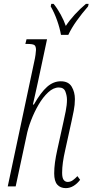

<svg xmlns="http://www.w3.org/2000/svg" viewBox="-20 -963 478 992"><path d="M320 9Q292 9 276 -9Q260 -27 260 -67Q260 -94 264 -123.5Q268 -153 276 -189L308 -334Q313 -356 319.5 -388.5Q326 -421 326 -448Q326 -468 318 -489.5Q310 -511 284 -511Q256 -511 229 -486Q202 -461 179.5 -422.5Q157 -384 140.5 -341Q124 -298 117 -261L61 0H20L157 -645Q161 -662 163.5 -680Q166 -698 166 -705Q166 -725 157 -730.5Q148 -736 121 -736H111L117 -760H223L177 -544Q170 -511 163 -480.5Q156 -450 150 -423H155Q191 -486 223.5 -514.5Q256 -543 294 -543Q334 -543 350.5 -515Q367 -487 367 -451Q367 -421 361 -391Q355 -361 350 -338L317 -188Q309 -153 305 -124.5Q301 -96 301 -70Q301 -44 309 -33.5Q317 -23 330 -23Q344 -23 356.5 -32Q369 -41 380 -53L394 -34Q379 -14 360 -2.5Q341 9 320 9ZM295 -783Q289 -818 275 -857.5Q261 -897 242 -930L245 -943H257Q276 -920 293.5 -888Q311 -856 320 -829Q339 -858 366.5 -888Q394 -918 424 -943H438L435 -930Q403 -893 376.5 -856Q350 -819 333 -783Z"/></svg>

Font: Noto Serif ExtraCondensed ExtraLight
Style: Italic
Weight: 200
Width: 2
Italic angle: -12°
Designer: Monotype Design Team
Foundry: Monotype Imaging Inc.
Version: Version 2.014; ttfautohint (v1.8.4.7-5d5b)